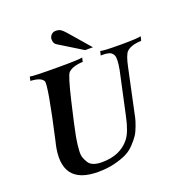

<svg xmlns="http://www.w3.org/2000/svg" viewBox="-158 -1048 1146 1199"><g transform="rotate(-20 415.0 -448.5)"><path d="M830 -695 823 -667Q753 -664 724 -635Q705 -614 690 -541L632 -269Q626 -241 623 -226.5Q620 -212 607.5 -177.5Q595 -143 581.5 -122.5Q568 -102 541.5 -73.5Q515 -45 482 -29Q449 -13 400 -1Q351 11 291 11Q43 11 102 -246Q104 -251 104 -253Q185 -612 171 -636Q155 -665 87 -668L93 -695Q110 -689 285 -689Q422 -689 441 -695L435 -668Q365 -665 337 -636Q321 -619 285 -466.5Q249 -314 236 -246Q235 -242 234 -234Q230 -209 228 -194Q226 -179 224.5 -152Q223 -125 229 -108Q235 -91 246 -73Q257 -55 279.5 -46.5Q302 -38 335 -38Q456 -38 519 -117Q552 -158 573 -259L634 -541Q648 -614 637 -638Q632 -647 625 -653.5Q618 -660 607 -662.5Q596 -665 590 -666Q584 -667 569.5 -667Q555 -667 554 -667L561 -695Q576 -688 694 -688Q809 -688 830 -695ZM526 -732H474L318 -828Q300 -839 300 -866Q300 -883 312 -895.5Q324 -908 341 -908Q362 -908 374 -900.5Q386 -893 404 -873Z"/></g></svg>

Font: GFS Artemisia
Style: Bold Italic
Weight: 700
Italic angle: -12°
Designer: Designed by Takis Katsoulidis and George D. Matthiopoulos.
Foundry: Designed by Takis Katsoulidis and George D. Matthiopoulos.
Version: Version 1.0